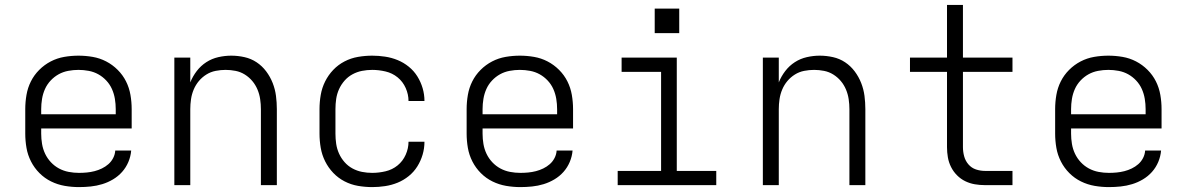

<svg xmlns="http://www.w3.org/2000/svg" viewBox="-20 -755 4840 783"><path d="M302 8Q273 8 244 3Q215 -2 188.5 -15Q162 -28 141 -49Q120 -70 106.5 -96.5Q93 -123 88 -152Q83 -181 83 -210V-310Q83 -339 88 -368Q93 -397 106 -423Q119 -449 140 -470Q161 -491 187 -504.5Q213 -518 242 -523Q271 -528 300 -528Q329 -528 358 -523Q387 -518 413 -504.5Q439 -491 460 -470Q481 -449 494 -423Q507 -397 512 -368Q517 -339 517 -310V-231H148V-210Q148 -189 151.5 -168Q155 -147 164 -128Q173 -109 187.5 -93.5Q202 -78 220.5 -68Q239 -58 260 -54Q281 -50 302 -50Q318 -50 334 -51.5Q350 -53 365.5 -57Q381 -61 395.5 -68Q410 -75 422 -85.5Q434 -96 441.5 -110.5Q449 -125 450 -141H515Q513 -117 503.5 -94.5Q494 -72 478 -54Q462 -36 441 -23.5Q420 -11 397 -4Q374 3 350 5.5Q326 8 302 8ZM452 -289V-310Q452 -331 448.5 -352Q445 -373 436.5 -392Q428 -411 413.5 -426.5Q399 -442 381 -452Q363 -462 342 -466Q321 -470 300 -470Q279 -470 258 -466Q237 -462 219 -452Q201 -442 186.5 -426.5Q172 -411 163.5 -392Q155 -373 151.5 -352Q148 -331 148 -310V-289Z M691 0V-520H756V-419Q766 -444 782.5 -465.5Q799 -487 821.5 -501.5Q844 -516 870.5 -522Q897 -528 923 -528Q950 -528 977 -522Q1004 -516 1026.5 -501Q1049 -486 1065.5 -464Q1082 -442 1092 -416.5Q1102 -391 1105.5 -364Q1109 -337 1109 -310V0H1044V-310Q1044 -330 1041 -350.5Q1038 -371 1030 -390Q1022 -409 1009 -424.5Q996 -440 978.5 -451Q961 -462 940.5 -466Q920 -470 900 -470Q880 -470 859.5 -466Q839 -462 821.5 -451Q804 -440 791 -424.5Q778 -409 770 -390Q762 -371 759 -350.5Q756 -330 756 -310V0Z M1498 8Q1469 8 1440 3Q1411 -2 1385 -15.5Q1359 -29 1339 -50Q1319 -71 1306 -97Q1293 -123 1288 -152Q1283 -181 1283 -210V-310Q1283 -339 1288 -368Q1293 -397 1306 -423Q1319 -449 1339 -470Q1359 -491 1385 -504.5Q1411 -518 1440 -523Q1469 -528 1498 -528Q1524 -528 1550.5 -524Q1577 -520 1601.5 -510Q1626 -500 1647 -483Q1668 -466 1682 -443.5Q1696 -421 1703.5 -395.5Q1711 -370 1711 -343Q1711 -343 1711 -343Q1711 -343 1711 -343H1646Q1646 -343 1646 -343Q1646 -343 1646 -343Q1646 -370 1634.5 -396Q1623 -422 1601.5 -439.5Q1580 -457 1552.5 -463.5Q1525 -470 1498 -470Q1477 -470 1456.5 -466Q1436 -462 1417.5 -452Q1399 -442 1385 -426Q1371 -410 1362.5 -391Q1354 -372 1351 -351.5Q1348 -331 1348 -310V-210Q1348 -189 1351 -168.5Q1354 -148 1362.5 -129Q1371 -110 1385 -94Q1399 -78 1417.5 -68Q1436 -58 1456.5 -54Q1477 -50 1498 -50Q1525 -50 1552.5 -56.5Q1580 -63 1601.5 -80.5Q1623 -98 1634.5 -124Q1646 -150 1646 -177Q1646 -177 1646 -177Q1646 -177 1646 -177H1711Q1711 -177 1711 -177Q1711 -177 1711 -177Q1711 -150 1703.5 -124.5Q1696 -99 1682 -76.5Q1668 -54 1647 -37Q1626 -20 1601.5 -10Q1577 0 1550.5 4Q1524 8 1498 8Z M2102 8Q2073 8 2044 3Q2015 -2 1988.5 -15Q1962 -28 1941 -49Q1920 -70 1906.5 -96.5Q1893 -123 1888 -152Q1883 -181 1883 -210V-310Q1883 -339 1888 -368Q1893 -397 1906 -423Q1919 -449 1940 -470Q1961 -491 1987 -504.5Q2013 -518 2042 -523Q2071 -528 2100 -528Q2129 -528 2158 -523Q2187 -518 2213 -504.5Q2239 -491 2260 -470Q2281 -449 2294 -423Q2307 -397 2312 -368Q2317 -339 2317 -310V-231H1948V-210Q1948 -189 1951.5 -168Q1955 -147 1964 -128Q1973 -109 1987.5 -93.5Q2002 -78 2020.5 -68Q2039 -58 2060 -54Q2081 -50 2102 -50Q2118 -50 2134 -51.5Q2150 -53 2165.5 -57Q2181 -61 2195.5 -68Q2210 -75 2222 -85.5Q2234 -96 2241.5 -110.5Q2249 -125 2250 -141H2315Q2313 -117 2303.5 -94.5Q2294 -72 2278 -54Q2262 -36 2241 -23.5Q2220 -11 2197 -4Q2174 3 2150 5.5Q2126 8 2102 8ZM2252 -289V-310Q2252 -331 2248.5 -352Q2245 -373 2236.5 -392Q2228 -411 2213.5 -426.5Q2199 -442 2181 -452Q2163 -462 2142 -466Q2121 -470 2100 -470Q2079 -470 2058 -466Q2037 -462 2019 -452Q2001 -442 1986.5 -426.5Q1972 -411 1963.5 -392Q1955 -373 1951.5 -352Q1948 -331 1948 -310V-289Z M2499 0V-58H2676V-462H2515V-520H2740V-58H2901V0ZM2750 -620H2650V-720H2750Z M3091 0V-520H3156V-419Q3166 -444 3182.5 -465.5Q3199 -487 3221.5 -501.5Q3244 -516 3270.5 -522Q3297 -528 3323 -528Q3350 -528 3377 -522Q3404 -516 3426.5 -501Q3449 -486 3465.5 -464Q3482 -442 3492 -416.5Q3502 -391 3505.5 -364Q3509 -337 3509 -310V0H3444V-310Q3444 -330 3441 -350.5Q3438 -371 3430 -390Q3422 -409 3409 -424.5Q3396 -440 3378.5 -451Q3361 -462 3340.5 -466Q3320 -470 3300 -470Q3280 -470 3259.5 -466Q3239 -462 3221.5 -451Q3204 -440 3191 -424.5Q3178 -409 3170 -390Q3162 -371 3159 -350.5Q3156 -330 3156 -310V0Z M3997 0Q3976 0 3955.5 -3.5Q3935 -7 3916.5 -16Q3898 -25 3883 -40Q3868 -55 3858.5 -74Q3849 -93 3845.5 -113.5Q3842 -134 3842 -155V-462H3691V-520H3842V-735H3907V-520H4109V-462H3907V-155Q3907 -136 3912 -117.5Q3917 -99 3929.5 -84.5Q3942 -70 3960 -64Q3978 -58 3997 -58H4109V0Z M4502 8Q4473 8 4444 3Q4415 -2 4388.5 -15Q4362 -28 4341 -49Q4320 -70 4306.5 -96.5Q4293 -123 4288 -152Q4283 -181 4283 -210V-310Q4283 -339 4288 -368Q4293 -397 4306 -423Q4319 -449 4340 -470Q4361 -491 4387 -504.5Q4413 -518 4442 -523Q4471 -528 4500 -528Q4529 -528 4558 -523Q4587 -518 4613 -504.5Q4639 -491 4660 -470Q4681 -449 4694 -423Q4707 -397 4712 -368Q4717 -339 4717 -310V-231H4348V-210Q4348 -189 4351.5 -168Q4355 -147 4364 -128Q4373 -109 4387.5 -93.5Q4402 -78 4420.5 -68Q4439 -58 4460 -54Q4481 -50 4502 -50Q4518 -50 4534 -51.5Q4550 -53 4565.5 -57Q4581 -61 4595.5 -68Q4610 -75 4622 -85.5Q4634 -96 4641.5 -110.5Q4649 -125 4650 -141H4715Q4713 -117 4703.5 -94.5Q4694 -72 4678 -54Q4662 -36 4641 -23.5Q4620 -11 4597 -4Q4574 3 4550 5.5Q4526 8 4502 8ZM4652 -289V-310Q4652 -331 4648.5 -352Q4645 -373 4636.5 -392Q4628 -411 4613.5 -426.5Q4599 -442 4581 -452Q4563 -462 4542 -466Q4521 -470 4500 -470Q4479 -470 4458 -466Q4437 -462 4419 -452Q4401 -442 4386.5 -426.5Q4372 -411 4363.5 -392Q4355 -373 4351.5 -352Q4348 -331 4348 -310V-289Z"/></svg>

Font: Iosevka SS04 Light Extended
Style: Regular
Weight: 300
Width: 7
Monospace: yes
Designer: Belleve Invis
Foundry: Belleve Invis
Version: Version 19.0.0; ttfautohint (v1.8.4)